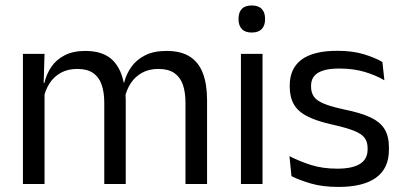

<svg xmlns="http://www.w3.org/2000/svg" viewBox="-20 -690 1512 720"><path d="M675.5 0V-305.5Q675.5 -344 665.8 -372.2Q656 -400.5 633.8 -416Q611.5 -431.5 574 -431.5Q538.5 -431.5 512.5 -417Q486.5 -402.5 470.5 -378.2Q454.5 -354 448 -323L435.5 -380.5H445.5Q453.5 -412 472.5 -439Q491.5 -466 524 -482.5Q556.5 -499 604.5 -499Q659 -499 692.2 -477.5Q725.5 -456 741 -414.8Q756.5 -373.5 756.5 -314.5V0ZM66 0V-488H147L143.5 -371L147 -366V0ZM371 0V-305.5Q371 -344 361.2 -372.2Q351.5 -400.5 329.5 -416Q307.5 -431.5 270 -431.5Q234 -431.5 208 -417Q182 -402.5 166 -377.8Q150 -353 143.5 -321.5L128.5 -379H146.5Q154 -412 172.5 -439.2Q191 -466.5 222.8 -482.8Q254.5 -499 300 -499Q367.5 -499 402.8 -464Q438 -429 447 -362Q449.5 -352 450.5 -340.2Q451.5 -328.5 451.5 -317V0Z M883.5 0V-488H964.5V0ZM924 -568Q899 -568 886.8 -581.2Q874.5 -594.5 874.5 -617.5V-620Q874.5 -643.5 886.8 -656.5Q899 -669.5 924 -669.5Q949 -669.5 961.5 -656.5Q974 -643.5 974 -620V-617.5Q974 -594 961.5 -581Q949 -568 924 -568Z M1249 11Q1190 11 1146 -1.8Q1102 -14.5 1073 -29.5L1065.5 -104.5Q1102 -85.5 1145.8 -71.5Q1189.5 -57.5 1245 -57.5Q1301.5 -57.5 1330 -75.5Q1358.5 -93.5 1358.5 -129V-134.5Q1358.5 -157.5 1347.8 -172.5Q1337 -187.5 1309 -199Q1281 -210.5 1229.5 -222Q1168 -235.5 1132.5 -253.8Q1097 -272 1081.8 -299Q1066.5 -326 1066.5 -365V-369.5Q1066.5 -433.5 1111 -466.5Q1155.5 -499.5 1245 -499.5Q1302.5 -499.5 1344.8 -486.5Q1387 -473.5 1414 -457.5L1421.5 -389Q1389 -408 1347 -420.5Q1305 -433 1252.5 -433Q1214.5 -433 1191 -425.2Q1167.5 -417.5 1157 -403.2Q1146.5 -389 1146.5 -369V-365Q1146.5 -343 1157 -327.8Q1167.5 -312.5 1194.8 -301.2Q1222 -290 1270.5 -279.5Q1333 -267 1369.8 -249.5Q1406.5 -232 1422.5 -205.2Q1438.5 -178.5 1438.5 -136.5V-128Q1438.5 -59 1390.5 -24Q1342.5 11 1249 11Z"/></svg>

Font: Anek Odia Medium
Style: Regular
Weight: 400
Version: Version 1.003